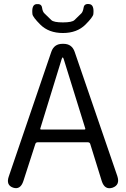

<svg xmlns="http://www.w3.org/2000/svg" viewBox="-20 -955 641 977"><path d="M47 0Q9 -13 25 -58L241 -691Q255 -732 298 -732H303Q346 -732 360 -691L577 -59Q592 -14 553 0Q513 13 498 -33L439 -223Q436 -231 427 -231H172Q163 -231 160 -223L99 -34Q84 12 47 0ZM185 -301Q184 -296 189 -296H410Q415 -296 414 -301L304 -655Q301 -663 299 -663Q297 -663 294 -655ZM185 -830Q147 -868 145 -883Q140 -931 165 -934Q191 -937 194 -916Q197 -895 206 -887Q224 -870 241 -853Q253 -841 300 -841Q347 -841 359 -853Q376 -870 394 -887Q402 -895 405.5 -916.5Q409 -938 435 -934Q460 -931 455 -883Q453 -868 415 -830Q372 -787 300 -787Q228 -787 185 -830Z"/></svg>

Font: Resource Han Rounded JP Normal
Style: Regular
Weight: 350
Designer: Cyano Hao (round all glyphs); Ryoko NISHIZUKA 西塚涼子 (kana, bopomofo & ideographs); Paul D. Hunt (Latin, Greek & Cyrillic)
Foundry: Cyano Hao
Version: 0.990